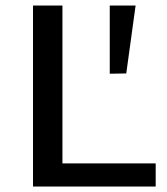

<svg xmlns="http://www.w3.org/2000/svg" viewBox="-20 -678 607 698"><path d="M546 -84V0H100V-658H207V-84ZM439 -411 379 -410V-658H473Z"/></svg>

Font: Ysabeau Infant Semibold
Style: Regular
Weight: 600
Designer: Christian Thalmann (Catharsis Fonts)
Version: Version 0.003